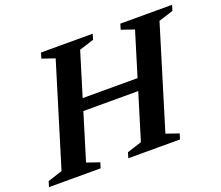

<svg xmlns="http://www.w3.org/2000/svg" viewBox="-138 -848 1168 1014"><g transform="rotate(-20 446.0 -341.0)"><path d="M207.5 -315.5 226.5 -381H687.5L668.5 -315.5ZM241.5 -627 170 -651.5 179.5 -682.5H470L460.5 -651.5L378.5 -625.5L204 -55L275.5 -30.5L266 0H-24.5L-15 -30.5L67 -57ZM687.5 -627 616 -651.5 625 -682.5H916L906.5 -651.5L824.5 -625.5L650 -55L721.5 -30.5L712 0H421.5L430.5 -30.5L513 -57Z"/></g></svg>

Font: Newsreader SemiBold
Style: Italic
Weight: 600
Italic angle: -17°
Designer: Hugues Gentile
Foundry: Production Type
Version: Version 1.003